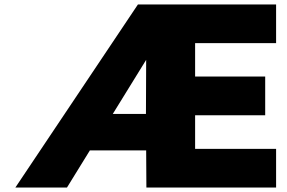

<svg xmlns="http://www.w3.org/2000/svg" viewBox="-20 -843 1292 863"><path d="M49 0H281L384 -167H637L638 0H1221V-174H857V-325H1172V-499H857V-649H1221V-823H600ZM487 -331 637 -574 636 -331Z"/></svg>

Font: Rabbid Highway Sign IV
Style: Blk
Weight: 400
Foundry: Cannot Into Space Fonts
Version: Version 0.277